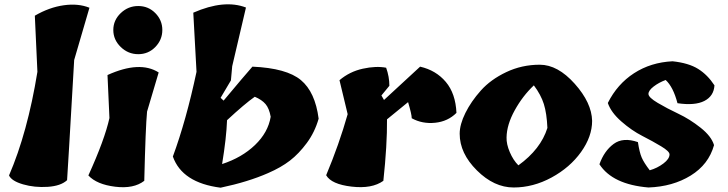

<svg xmlns="http://www.w3.org/2000/svg" viewBox="-20 -872 3385 893"><path d="M154 -538 142 -799Q209 -838 276.5 -847.5Q344 -857 396 -836L325 -593Q294 -55 292 -34Q263 -7 202 -3Q141 1 87.5 -14.5Q34 -30 22 -56Q108 -255 154 -538Z M489 -323 480 -523Q630 -591 718 -535L664 -353Q657 -281 651 -31Q602 7 516 -3.5Q430 -14 391 -56Q467 -223 489 -323ZM735 -732.5Q735 -687 702.5 -653.5Q670 -620 623 -620Q576 -620 541.5 -653.5Q507 -687 507 -732.5Q507 -778 541.5 -811Q576 -844 623 -844Q670 -844 702.5 -811Q735 -778 735 -732.5Z M1006 -417 1020 -404Q1116 -519 1154 -562Q1313 -555 1379.5 -499.5Q1446 -444 1462 -320Q1444 -257 1407 -207Q1370 -157 1328.5 -125Q1287 -93 1227 -67Q1134 -26 1006 1Q827 -22 784 -144Q846 -312 894 -538L879 -813Q1023 -876 1124 -837L1060 -564L1054 -498ZM1013 -109Q1105 -139 1166 -197.5Q1227 -256 1239 -329Q1232 -368 1215 -388Q1198 -408 1165 -422Q1119 -390 1036 -313Q1033 -231 1013 -109Z M1766 -407 1934 -562Q2008 -545 2053.5 -491Q2099 -437 2103 -347Q2063 -307 2003.5 -301Q1944 -295 1895 -322Q1895 -340 1878 -397Q1864 -386 1780 -317Q1781 -198 1763 -31Q1710 7 1615.5 -4Q1521 -15 1497 -57Q1557 -200 1597 -341L1559 -499Q1606 -539 1667.5 -552.5Q1729 -566 1776 -557Q1791 -515 1791 -473L1754 -428Z M2118 -250Q2118 -293 2144.5 -346.5Q2171 -400 2216.5 -451Q2262 -502 2334.5 -536.5Q2407 -571 2490.5 -571Q2574 -571 2653 -482.5Q2732 -394 2734 -310Q2734 -237 2682.5 -165Q2631 -93 2545.5 -46.5Q2460 0 2369 0Q2278 0 2198 -79.5Q2118 -159 2118 -250ZM2463 -475Q2411 -426 2374 -359Q2337 -292 2336 -233Q2335 -202 2351 -164.5Q2367 -127 2391 -103Q2495 -178 2526 -277Q2523 -345 2509.5 -388Q2496 -431 2463 -475Z M3094 -154Q3094 -168 3055 -191.5Q3016 -215 2967 -240Q2918 -265 2870 -307Q2822 -349 2807 -393Q2851 -481 2929 -531.5Q3007 -582 3108 -587Q3183 -579 3227 -551.5Q3271 -524 3303 -475Q3300 -425 3256 -402.5Q3212 -380 3131 -392Q3111 -468 3076 -500Q3044 -488 3020 -469.5Q2996 -451 2996 -435Q2996 -419 3039 -393.5Q3082 -368 3135 -343Q3188 -318 3238.5 -278Q3289 -238 3301 -197Q3276 -107 3192.5 -55.5Q3109 -4 2996 0Q2829 -14 2768 -108Q2790 -170 2834 -202.5Q2878 -235 2947 -211Q2954 -164 2964.5 -139.5Q2975 -115 3002 -80Q3037 -90 3065.5 -111.5Q3094 -133 3094 -154Z"/></svg>

Font: Tillana ExtraBold
Style: Regular
Weight: 800
Designer: Lipi Raval (Devanagari, Latin), Jonny Pinhorn (Latin)
Foundry: Indian Type Foundry
Version: Version 2.003;PS 1.0;hotconv 1.0.79;makeotf.lib2.5.61930; tt